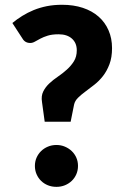

<svg xmlns="http://www.w3.org/2000/svg" viewBox="-20 -756 512 784"><path d="M30.5 -662Q49 -677.5 70.8 -691Q92.5 -704.5 117.5 -714.8Q142.5 -725 171.2 -730.8Q200 -736.5 233.5 -736.5Q280.5 -736.5 318.2 -724Q356 -711.5 382.5 -688.2Q409 -665 423.2 -632.2Q437.5 -599.5 437.5 -559.5Q437.5 -521.5 427 -493.8Q416.5 -466 400.5 -445.5Q384.5 -425 365.2 -410Q346 -395 328.8 -382.2Q311.5 -369.5 298.8 -357Q286 -344.5 282.5 -329L268.5 -259H162.5L151.5 -339.5Q147.5 -364 156.5 -382.2Q165.5 -400.5 181.2 -415.2Q197 -430 216.5 -443.2Q236 -456.5 253 -471.8Q270 -487 281.8 -505.8Q293.5 -524.5 293.5 -550.5Q293.5 -580.5 273.8 -598.2Q254 -616 219.5 -616Q193 -616 175.2 -610.5Q157.5 -605 144.8 -598.2Q132 -591.5 122.5 -586Q113 -580.5 103.5 -580.5Q82 -580.5 71.5 -599ZM122.5 -78.5Q122.5 -96.5 129.2 -112Q136 -127.5 147.8 -139Q159.5 -150.5 175.5 -157.2Q191.5 -164 210.5 -164Q229 -164 245 -157.2Q261 -150.5 273 -139Q285 -127.5 291.8 -112Q298.5 -96.5 298.5 -78.5Q298.5 -60.5 291.8 -44.8Q285 -29 273 -17.5Q261 -6 245 0.5Q229 7 210.5 7Q191.5 7 175.5 0.5Q159.5 -6 147.8 -17.5Q136 -29 129.2 -44.8Q122.5 -60.5 122.5 -78.5Z"/></svg>

Font: Lato 2
Style: Regular
Weight: 900
Designer: Lukasz Dziedzic with Adam Twardoch and Botio Nikoltchev
Foundry: tyPoland Lukasz Dziedzic
Version: Version 2.015; 2015-08-06; http://www.latofonts.com/